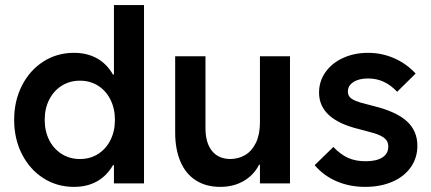

<svg xmlns="http://www.w3.org/2000/svg" viewBox="-20 -727 1710 761"><path d="M431.6 0V-72.3H427.7Q403.3 -29.8 364.3 -8.1Q325.2 13.7 273.4 13.7Q205.6 13.7 151.6 -21Q97.7 -55.7 66.9 -116.2Q36.1 -176.8 36.1 -252Q36.1 -327.1 66.9 -387.7Q97.7 -448.2 151.6 -482.9Q205.6 -517.6 273.4 -517.6Q325.2 -517.6 364.3 -495.8Q403.3 -474.1 427.7 -431.6H431.6V-707H550.8V0ZM435.5 -252Q435.5 -296.9 417.7 -332.3Q399.9 -367.7 368.4 -387.5Q336.9 -407.2 296.9 -407.2Q256.3 -407.2 224.6 -387.2Q192.9 -367.2 175 -332Q157.2 -296.9 157.2 -252Q157.2 -207 175 -171.9Q192.9 -136.7 224.6 -116.7Q256.3 -96.7 296.9 -96.7Q336.9 -96.7 368.4 -116.5Q399.9 -136.2 417.7 -171.6Q435.5 -207 435.5 -252Z M1129.4 0H1010.3V-74.2H1006.8Q986.3 -33.2 946 -9.8Q905.8 13.7 853 13.7Q796.4 13.7 756.1 -12.2Q715.8 -38.1 695.1 -86.7Q674.3 -135.3 674.3 -202.1V-503.9H794.4V-221.7Q793.9 -162.1 819.6 -129.6Q845.2 -97.2 893.1 -96.7Q925.8 -97.2 952.1 -112.8Q978.5 -128.4 994.4 -161.1Q1010.3 -193.8 1010.3 -242.2V-503.9H1129.4Z M1227.1 -72.3 1301.3 -144.5Q1330.1 -114.3 1359.9 -101.1Q1389.6 -87.9 1429.2 -87.9Q1472.2 -87.9 1495.6 -103Q1519 -118.2 1519 -145.5Q1519 -161.6 1511 -172.1Q1502.9 -182.6 1483.9 -191.2Q1464.8 -199.7 1430.2 -208L1404.8 -214.8Q1244.1 -252.9 1244.6 -360.4Q1244.6 -404.8 1269.8 -440.7Q1294.9 -476.6 1339.4 -497.1Q1383.8 -517.6 1439 -517.6Q1493.2 -517.6 1542 -496.3Q1590.8 -475.1 1627.4 -435.5L1554.2 -363.3Q1529.3 -389.6 1501 -402.8Q1472.7 -416 1439 -416Q1402.8 -416 1380.9 -401.9Q1358.9 -387.7 1358.9 -364.3Q1358.9 -351.6 1365.5 -343.3Q1372.1 -335 1387.5 -328.1Q1402.8 -321.3 1431.2 -314.5L1457.5 -307.6Q1548.8 -285.6 1591.6 -247.3Q1634.3 -209 1634.3 -149.4Q1634.3 -101.6 1608.4 -64.5Q1582.5 -27.3 1535.4 -6.8Q1488.3 13.7 1427.2 13.7Q1365.7 13.7 1314.5 -8.3Q1263.2 -30.3 1227.1 -72.3Z"/></svg>

Font: Wanted Sans SemiBold
Style: Regular
Weight: 600
Designer: Original Design by Kil Hyung-jin and Kang Hanbin, Wanted Lab, Inc; Hangeul from Source Han Sans by Jang Soo-young and Ka
Foundry: Wanted Lab, Inc.
Version: Version 1.003